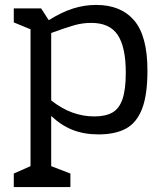

<svg xmlns="http://www.w3.org/2000/svg" viewBox="-20 -536 665 780"><path d="M579 -249Q579 -150 557 -93.5Q535 -37 491.5 -13.5Q448 10 380 10Q321 10 274.5 -8.5Q228 -27 188 -65V139L266 169V224H36V169L104 139V-417L36 -445V-502H147L178 -454Q231 -487 277 -501.5Q323 -516 371 -516Q471 -516 525 -453Q579 -390 579 -249ZM491 -241Q491 -344 458.5 -393.5Q426 -443 351 -443Q316 -443 283.5 -434Q251 -425 188 -402V-128Q270 -63 363 -63Q408 -63 436 -78.5Q464 -94 477.5 -133Q491 -172 491 -241Z"/></svg>

Font: Rhodium Libre
Style: Regular
Weight: 400
Designer: James Puckett
Foundry: Dunwich Type Founders
Version: Version 1.001; ttfautohint (v1.3)